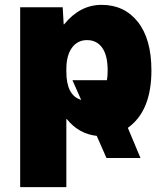

<svg xmlns="http://www.w3.org/2000/svg" viewBox="-20 -550 676 790"><path d="M558 100H418L378 9Q304 1 255 -60H253V220H63V-520H238L242 -450H244Q309 -530 398 -530Q492 -530 547.5 -459.5Q603 -389 603 -260Q603 -93 506 -24ZM420 -220Q423 -238 423 -260Q423 -322 400.5 -353.5Q378 -385 338 -385Q299 -385 276 -353.5Q253 -322 253 -265V-255Q253 -157 314 -139L278 -220Z"/></svg>

Font: M PLUS 1p Black
Style: Regular
Weight: 900
Version: Version 1.061